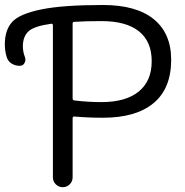

<svg xmlns="http://www.w3.org/2000/svg" viewBox="-129 -783 750 780"><path d="M85.9 -679.7Q85.9 -687.5 79.1 -686.5Q9.8 -676.8 -12.7 -656.2Q-36.1 -634.8 -36.1 -594.7Q-36.1 -572.3 -27.3 -549.8Q-23.4 -537.1 -29.8 -526.4Q-36.1 -515.6 -48.8 -515.6Q-67.4 -515.6 -82 -524.9Q-96.7 -534.2 -101.6 -550.8Q-109.4 -576.2 -109.4 -602.5Q-109.4 -661.1 -79.6 -693.8Q-49.8 -726.6 38.1 -744.6Q126 -762.7 289.1 -762.7Q424.8 -762.7 495.6 -705.1Q566.4 -647.5 566.4 -540Q566.4 -423.8 495.1 -364.3Q423.8 -304.7 289.1 -304.7Q226.6 -304.7 173.8 -309.6Q166 -310.5 166 -302.7V-62.5Q166 -45.9 154.3 -34.2Q142.6 -22.5 126 -22.5Q109.4 -22.5 97.7 -34.2Q85.9 -45.9 85.9 -62.5ZM172.9 -694.3Q166 -694.3 166 -687.5V-382.8Q166 -376 172.9 -375Q227.5 -368.2 283.2 -368.2Q381.8 -368.2 434.6 -411.1Q487.3 -454.1 487.3 -534.2Q487.3 -614.3 435.5 -655.8Q383.8 -697.3 283.2 -697.3Q220.7 -697.3 172.9 -694.3Z"/></svg>

Font: Gen Jyuu Gothic P Normal
Style: Regular
Weight: 300
Designer: [Source Han Sans]
Ryoko NISHIZUKA  (kana & ideographs); Paul D. Hunt (Latin, Greek & Cyrillic); Wenlong ZHANG  (bopomofo
Version: Version 1.002.20150607